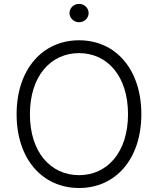

<svg xmlns="http://www.w3.org/2000/svg" viewBox="-20 -941 799 971"><path d="M379.9 9.8C564 9.8 694.8 -135.7 694.8 -363.3C694.8 -591.3 564 -737.3 379.9 -737.3C195.8 -737.3 64 -591.3 64 -363.3C64 -135.7 195.3 9.8 379.9 9.8ZM379.9 -55.2C236.8 -55.2 131.3 -170.4 131.3 -363.3C131.3 -557.6 237.8 -672.4 379.9 -672.4C521.5 -672.4 627.4 -557.6 627.4 -363.3C627.4 -169.9 521.5 -55.2 379.9 -55.2ZM379.9 -828.6C406.2 -828.6 428.2 -849.1 428.2 -875C428.2 -900.9 406.2 -921.4 379.9 -921.4C353.5 -921.4 331.5 -900.9 331.5 -875C331.5 -849.1 353.5 -828.6 379.9 -828.6Z"/></svg>

Font: Raveo Light
Style: Regular
Weight: 300
Designer: Jakub Foglar, Rasmus Andersson (Inter)
Foundry: Jakubfoglar.com
Version: Version 1.100;Glyphs 3.2.3 (3260)